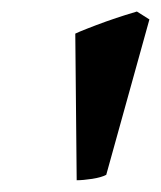

<svg xmlns="http://www.w3.org/2000/svg" viewBox="-20 -718 277 330"><path d="M236.8 -684.6 162.6 -417.5Q154.3 -413.1 138.4 -410.6Q122.6 -408.2 111.8 -408.2L109.4 -660.2Q115.2 -663.1 130.1 -668.9Q145 -674.8 162.8 -681.2Q180.7 -687.5 195.3 -692.1Q210 -696.8 215.3 -698.2Z"/></svg>

Font: Gentium Plus
Style: Bold Italic
Weight: 700
Italic angle: -8°
Designer: Victor Gaultney, Annie Olsen, Iska Routamaa, Becca Hirsbrunner
Foundry: SIL International
Version: Version 6.101